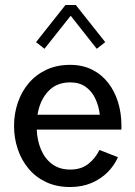

<svg xmlns="http://www.w3.org/2000/svg" viewBox="-20 -730 536 760"><path d="M125.4 -217H460.6V-233.8Q460.6 -282 447.4 -325.2Q434.3 -368.3 408.5 -401.7Q382.6 -435.1 344.7 -454.2Q306.8 -473.3 257.3 -473.3Q204.5 -473.3 163.2 -453.7Q122 -434.2 93.5 -400.5Q65.1 -366.9 50.4 -323.3Q35.6 -279.8 35.6 -231.6Q35.6 -183.5 50.2 -140Q64.7 -96.4 93 -62.5Q121.3 -28.6 162.6 -9.2Q203.9 10.3 257.7 10.3Q305 10.3 342.6 -5.9Q380.1 -22 406.6 -48.9Q433 -75.8 446.8 -107.8L373.5 -136.5Q358.3 -104.2 330 -81.5Q301.7 -58.8 258.1 -58.8Q215.9 -58.8 187 -80Q158 -101.3 142.6 -137.3Q127.3 -173.3 125.4 -217ZM128.5 -275.8Q137.4 -332.2 170.3 -368Q203.2 -403.9 258.1 -403.9Q294.5 -403.9 318.9 -386.4Q343.4 -369 357.1 -340Q370.9 -311 375.1 -275.8ZM396.6 -563.2 280.1 -710.1H239L122.7 -563.2L156.1 -536.9L259.8 -667.7L362.9 -536.9Z"/></svg>

Font: Estedad-VF-FD Black
Style: Regular
Weight: 900
Designer: Amin Abedi
Version: Version 4.000